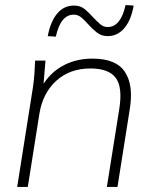

<svg xmlns="http://www.w3.org/2000/svg" viewBox="-20 -740 610 760"><path d="M48 0 110 -392Q114 -418 116 -445Q118 -472 119 -500H160L150 -380L136 -379Q166 -442 220.5 -475Q275 -508 346 -508Q439 -508 474 -456Q509 -404 494 -310L445 0H403L452 -308Q466 -395 438 -432Q410 -469 338 -469Q256 -469 202.5 -420Q149 -371 136 -290L90 0ZM201 -595 169 -597Q180 -655 206.5 -686.5Q233 -718 273 -718Q299 -718 316.5 -703Q334 -688 349 -671Q363 -656 376.5 -644.5Q390 -633 406 -633Q458 -633 477 -720L509 -718Q499 -660 472 -628.5Q445 -597 406 -597Q381 -597 362.5 -612Q344 -627 329 -644Q316 -659 302.5 -670.5Q289 -682 272 -682Q220 -682 201 -595Z"/></svg>

Font: Mulish ExtraLight
Style: Italic
Weight: 200
Italic angle: -9°
Designer: Vernon Adams
Foundry: Vernon Adams
Version: Version 3.603